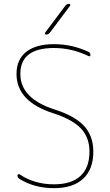

<svg xmlns="http://www.w3.org/2000/svg" viewBox="-20 -970 572 1000"><path d="M258 -380Q66 -441 66 -585Q66 -660 116.5 -700Q167 -740 261 -740Q355 -740 441 -700Q451 -695 451 -684Q451 -674 441 -678Q354 -720 261 -720Q86 -720 86 -585Q86 -457 264 -400Q370 -366 418 -314Q466 -262 466 -180Q466 -88 413 -39Q360 10 261 10Q159 10 82 -38Q71 -44 71 -57Q71 -61 75 -62.5Q79 -64 82 -62Q159 -10 261 -10Q352 -10 399 -53.5Q446 -97 446 -180Q446 -254 401.5 -301Q357 -348 258 -380ZM220 -790Q216 -790 214.5 -793.5Q213 -797 215 -800L320 -940Q328 -950 340 -950Q344 -950 345.5 -946.5Q347 -943 345 -940L240 -800Q232 -790 220 -790Z"/></svg>

Font: Rounded Mplus 1c Thin
Style: Regular
Weight: 250
Version: Version 1.059.20150529